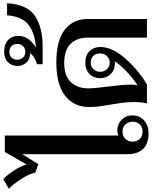

<svg xmlns="http://www.w3.org/2000/svg" viewBox="25 -1038 943 1193"><g transform="rotate(-90 496.5 -441.5)"><path d="M135 -124V-775L73 -675L21 -693Q13 -732 -21 -784Q-55 -836 -80 -858L-20 -893Q7 -868 35 -824Q63 -780 71 -748L149 -883H251V-177Q265 -184 285 -184Q304 -184 325 -174Q346 -164 361 -143Q376 -122 376 -90Q376 -45 344.5 -17.5Q313 10 266 10Q135 10 135 -124ZM337 -90Q337 -116 319.5 -134Q302 -152 276 -152Q249 -152 231 -134.5Q213 -117 213 -90Q213 -63 229.5 -45Q246 -27 276 -27Q304 -27 320.5 -45Q337 -63 337 -90Z M459 -82Q459 -125 452 -169Q445 -213 444 -220Q436 -265 432 -295.5Q428 -326 428 -359Q428 -454 498 -508.5Q568 -563 705 -563Q842 -563 908.5 -510.5Q975 -458 975 -369V0H859V-371Q859 -434 821 -474Q783 -514 701 -514Q622 -514 583 -473Q544 -432 544 -365Q544 -325 555 -244Q567 -148 567 -100Q567 -79 564 -59Q606 -86 648.5 -126.5Q691 -167 712 -200Q708 -199 700 -199Q657 -199 632 -226Q607 -253 607 -290Q607 -331 633.5 -357Q660 -383 703 -383Q750 -383 775.5 -356.5Q801 -330 801 -290Q801 -216 730 -135Q659 -54 568 0H451Q459 -39 459 -82ZM761 -290Q761 -316 746.5 -332.5Q732 -349 703 -349Q678 -349 662.5 -332Q647 -315 647 -290Q647 -265 663.5 -248Q680 -231 703 -231Q727 -231 744 -248Q761 -265 761 -290Z M694 -683Q711 -687 731.5 -699Q752 -711 763 -725Q721 -728 702 -751.5Q683 -775 683 -804Q683 -839 706 -863Q729 -887 774 -887Q818 -887 844 -863Q870 -839 870 -802Q870 -761 847.5 -733Q825 -705 797 -690Q886 -696 938 -735Q990 -774 998 -869H1073Q1065 -744 994.5 -696Q924 -648 801 -648H694ZM820 -806Q820 -828 806.5 -841.5Q793 -855 771 -855Q749 -855 735.5 -841.5Q722 -828 722 -806Q722 -784 735.5 -770Q749 -756 771 -756Q793 -756 806.5 -770Q820 -784 820 -806Z"/></g></svg>

Font: Taviraj Medium
Style: Regular
Weight: 500
Designer: Katatrad Team
Foundry: CadsonDemak
Version: Version 1.001